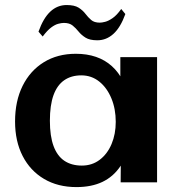

<svg xmlns="http://www.w3.org/2000/svg" viewBox="-20 -735 707 774"><path d="M288.1 19.2Q213.2 19.2 157.6 -13.7Q101.9 -46.6 71.3 -106.1Q40.7 -165.6 40.7 -245.4Q40.7 -327.3 71.1 -388.8Q101.6 -450.2 156.7 -484.2Q211.8 -518.2 285.7 -518.2Q375.5 -518.2 430.8 -468.5Q486.1 -418.8 504.4 -321.3L465.1 -291.1V-504.7H613.2V0H466.4L467.9 -205.4L506.8 -170.9Q493.6 -106.8 465.1 -64.6Q436.6 -22.4 392.6 -1.6Q348.7 19.2 288.1 19.2ZM309.9 -67.5Q351.2 -67.5 382 -90.9Q412.8 -114.3 429.7 -154.3Q446.6 -194.3 446.6 -243.9Q446.6 -296.4 428.9 -338.8Q411.3 -381.2 380.1 -406.2Q348.9 -431.2 307.8 -431.2Q267.2 -431.2 238.7 -411.4Q210.2 -391.6 195.6 -351.1Q181.1 -310.6 181.1 -248.3Q181.1 -186.4 195.9 -146.3Q210.7 -106.2 239.5 -86.8Q268.3 -67.5 309.9 -67.5ZM372.4 -572.6Q341.8 -572.6 324.9 -583.2Q307.9 -593.9 296.8 -607.7Q285.7 -621.5 272.9 -632Q260.1 -642.6 237.7 -642.6Q227.8 -642.6 214.8 -639.1Q201.7 -635.7 186.2 -624.1Q170.7 -612.6 152.1 -587.8L135.2 -607.4Q154.4 -661.5 182.7 -688.1Q211 -714.7 248.7 -714.7Q280.1 -714.7 296.9 -704.1Q313.7 -693.4 324.5 -679.2Q335.2 -665.1 347.6 -654.4Q360 -643.7 382.4 -643.7Q390.5 -643.7 404 -647.1Q417.6 -650.6 434.4 -662.3Q451.2 -674 468.7 -698.8L485.3 -678.4Q466 -624.6 437.4 -598.6Q408.8 -572.6 372.4 -572.6Z"/></svg>

Font: Russolo 10pt ExtraLight
Style: Regular
Weight: 200
Designer: Micah Stupak-Hahn
Version: Version 1.000